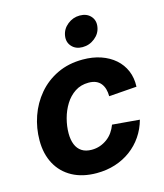

<svg xmlns="http://www.w3.org/2000/svg" viewBox="-113 -834 796 931"><g transform="rotate(-15 285.0 -369.0)"><path d="M257.8 11.2Q187 11.2 135.7 -16.6Q84.5 -44.4 57.1 -95Q29.8 -145.5 29.8 -212.9Q29.8 -275.4 50 -333.7Q70.3 -392.1 109.6 -438.5Q148.9 -484.9 205.3 -511.7Q261.7 -538.6 333 -538.6Q382.8 -538.6 423.6 -524.7Q464.4 -510.7 493.7 -485.1Q522.9 -459.5 538.1 -423.8Q553.2 -388.2 551.3 -343.8L411.6 -333.5Q411.6 -353 407 -369.4Q402.3 -385.7 392.8 -397.7Q383.3 -409.7 368.2 -416.3Q353 -422.9 331.5 -422.9Q292.5 -422.9 263.2 -403.6Q233.9 -384.3 214.4 -352.8Q194.8 -321.3 184.8 -283.7Q174.8 -246.1 174.8 -210Q174.8 -177.7 184.3 -154.1Q193.8 -130.4 213.6 -117.4Q233.4 -104.5 263.2 -104.5Q285.6 -104.5 305.2 -111.3Q324.7 -118.2 341.3 -130.4Q357.9 -142.6 369.9 -159.7Q381.8 -176.8 389.2 -196.8L525.9 -185.1Q513.7 -140.6 489 -104.5Q464.4 -68.4 429.4 -42.5Q394.5 -16.6 351.1 -2.7Q307.6 11.2 257.8 11.2ZM349.1 -596.7Q314.9 -596.7 295.2 -618.7Q275.4 -640.6 280.8 -672.9Q286.1 -705.1 313.2 -726.8Q340.3 -748.5 374.5 -748.5Q409.2 -748.5 429 -726.8Q448.7 -705.1 443.4 -672.9Q438.5 -640.6 411.1 -618.7Q383.8 -596.7 349.1 -596.7Z"/></g></svg>

Font: Inter 24pt
Style: Bold Italic
Weight: 700
Italic angle: -9.3988°
Version: Version 4.001;git-66647c0bb